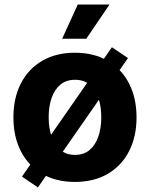

<svg xmlns="http://www.w3.org/2000/svg" viewBox="-20 -782 654 837"><path d="M145.3 35 75.8 -12.1 467.8 -576 537.9 -528.9ZM306.6 11.1Q223.8 11.1 163.6 -24.2Q103.4 -59.5 70.9 -122.8Q38.5 -186.1 38.5 -270.1Q38.5 -354.7 70.9 -418.1Q103.4 -481.5 163.6 -516.8Q223.8 -552.1 306.6 -552.1Q389.6 -552.1 449.9 -516.8Q510.1 -481.5 542.6 -418.1Q575.2 -354.7 575.2 -270.1Q575.2 -186.1 542.6 -122.8Q510.1 -59.5 449.9 -24.2Q389.6 11.1 306.6 11.1ZM307.2 -106.8Q345.1 -106.8 370.4 -128Q395.7 -149.2 408.6 -186.4Q421.5 -223.5 421.5 -270.7Q421.5 -318.6 408.6 -355.4Q395.7 -392.2 370.4 -413.2Q345.1 -434.2 307.2 -434.2Q269.2 -434.2 243.6 -413.2Q218 -392.2 205.1 -355.4Q192.2 -318.6 192.2 -270.7Q192.2 -223.5 205.1 -186.4Q218 -149.2 243.6 -128Q269.2 -106.8 307.2 -106.8ZM251 -613.1 318.8 -762.1H457.4L356.1 -613.1Z"/></svg>

Font: Inter
Style: Regular
Weight: 400
Designer: Rasmus Andersson
Foundry: rsms
Version: Version 4.000;git-8c9346024